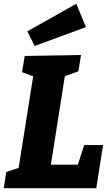

<svg xmlns="http://www.w3.org/2000/svg" viewBox="-26 -999 596 1019"><path d="M387 -125 421 -229H521L485 0H-6L7 -86L73 -108L150 -594L91 -616L105 -702L404 -707L390 -621L318 -594L244 -125ZM430 -855 158 -755 119 -833 379 -979Z"/></svg>

Font: Bitter Pro ExtraBold
Style: Italic
Weight: 800
Italic angle: -9°
Designer: Sol Matas, and Bitter project Authors
Foundry: Sol Matas
Version: Version 1.010